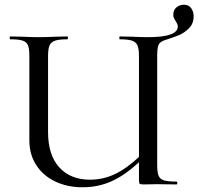

<svg xmlns="http://www.w3.org/2000/svg" viewBox="-20 -779 838 811"><path d="M644 -544V-81Q644 -51 650 -36.5Q656 -22 673 -17Q690 -12 726 -12Q729 -12 729 -6Q729 0 726 0L644 -1L586 0Q573 0 570 -3Q567 -6 567 -19V-94Q508 -39 451.5 -13.5Q395 12 329 12Q265 12 214 -12Q163 -36 133.5 -81Q104 -126 104 -186V-544Q104 -574 98 -588Q92 -602 75.5 -607.5Q59 -613 23 -613Q21 -613 21 -619Q21 -625 23 -625L74 -624Q116 -622 143 -622Q172 -622 216 -624L264 -625Q267 -625 267 -619Q267 -613 264 -613Q229 -613 212 -607Q195 -601 189 -586.5Q183 -572 183 -542V-221Q183 -124 230.5 -72Q278 -20 360 -20Q414 -20 463 -42.5Q512 -65 567 -116V-542Q567 -572 561 -586.5Q555 -601 538.5 -607Q522 -613 486 -613Q484 -613 484 -619Q484 -625 486 -625L536 -624Q580 -622 605 -622Q731 -622 731 -667Q731 -676 723 -688Q718 -696 715 -702Q712 -708 712 -717Q712 -737 725.5 -748Q739 -759 757 -759Q777 -759 787.5 -744.5Q798 -730 798 -710Q798 -680 779 -660.5Q760 -641 738 -631.5Q716 -622 681 -611Q657 -604 650.5 -591Q644 -578 644 -544Z"/></svg>

Font: Cormorant Infant Medium
Style: Regular
Weight: 500
Designer: Christian Thalmann (Catharsis Fonts)
Version: Version 3.000